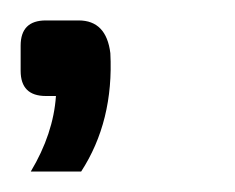

<svg xmlns="http://www.w3.org/2000/svg" viewBox="-20 -93 228 186"><path d="M0 -48.8V-24.4Q0 0 24.4 0H34.2Q31.7 36.6 9.8 73.2H34.2H58.6Q90.3 24.4 86.9 -41.5Q83 -73.2 56.2 -73.2H24.4Q0 -73.2 0 -48.8Z"/></svg>

Font: Daray
Style: Regular
Weight: 400
Designer: Maxim Raikov
Foundry: Maxim Raikov
Version: Version 1.00 May 24, 2021, initial release